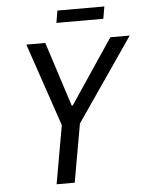

<svg xmlns="http://www.w3.org/2000/svg" viewBox="-57 -883 709 929"><g transform="rotate(-5 297.5 -418.5)"><path d="M180 0 230 -283 93 -686H185L286 -373H291L501 -686H595L318 -283L268 0ZM247 -778 257 -837H485L475 -778Z"/></g></svg>

Font: Archivo Condensed
Style: Italic
Weight: 400
Width: 3
Italic angle: -10°
Designer: Hector Gatti
Foundry: Omnibus-Type
Version: Version 2.001